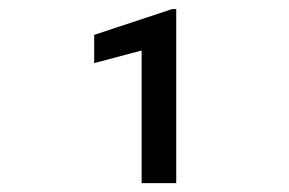

<svg xmlns="http://www.w3.org/2000/svg" viewBox="-20 -730 640 425"><path d="M370.1 -324.7V-710H361.3L188.5 -652.8V-590.3L293.5 -618.2V-324.7Z"/></svg>

Font: RobotoMono Nerd Font
Style: Regular
Weight: 400
Monospace: yes
Designer: Google
Version: Version 3.000;Nerd Fonts 3.2.1